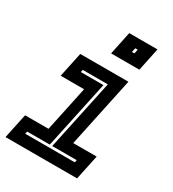

<svg xmlns="http://www.w3.org/2000/svg" viewBox="-184 -849 852 948"><g transform="rotate(30 242.0 -375.0)"><path d="M243 -618.5 270.5 -750H431.5L404 -618.5ZM328.5 -676H342.5L347.5 -700H333.5ZM-2 0 28 -141.5H161.5L216 -398.5H82.5L112.5 -540H387L302.5 -141.5H436L406 0ZM74 -63H356.5L359.5 -77H220L305.5 -478H162.5L159.5 -464H288.5L206 -77H77Z"/></g></svg>

Font: Tourney Thin
Style: Bold Italic
Weight: 700
Italic angle: -12°
Version: Version 1.015